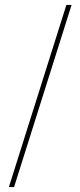

<svg xmlns="http://www.w3.org/2000/svg" viewBox="-20 -743 326 778"><path d="M16 15 249 -723H270L37 15Z"/></svg>

Font: Kalnia
Style: Regular
Weight: 400
Designer: Frida Medrano
Foundry: Frida Medrano
Version: Version 1.105